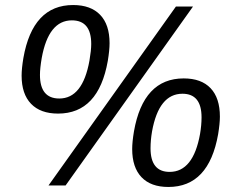

<svg xmlns="http://www.w3.org/2000/svg" viewBox="-20 -738 927 764"><path d="M216 -346Q309 -346 336 -497Q343 -538 343 -563Q343 -657 266 -657Q173 -657 146 -507Q139 -466 139 -440Q139 -346 216 -346ZM211 -286Q141 -286 103.5 -325Q66 -364 66 -437Q66 -465 73 -507Q110 -718 271 -718Q341 -718 378.5 -679Q416 -640 416 -566Q416 -539 409 -496Q372 -286 211 -286ZM241 0H173L680 -712H748ZM655 -54Q749 -54 776 -205Q782 -240 782 -271Q782 -365 706 -365Q612 -365 585 -215Q579 -180 579 -148Q579 -54 655 -54ZM650 6Q580 6 543 -33Q506 -72 506 -145Q506 -173 513 -215Q550 -426 711 -426Q781 -426 818 -387Q855 -348 855 -274Q855 -247 848 -204Q811 6 650 6Z"/></svg>

Font: Creato Display Medium
Style: Italic
Weight: 500
Italic angle: -10°
Version: Version 1.000